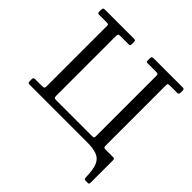

<svg xmlns="http://www.w3.org/2000/svg" viewBox="-235 -952 1354 1354"><g transform="rotate(45 442.5 -275.0)"><path d="M242.5 -81V-670Q242.5 -684 245.8 -689.5Q249 -695 263.5 -695H348Q358 -695 360.2 -698.8Q362.5 -702.5 362.5 -713V-728Q362.5 -742 359.2 -746Q356 -750 342.5 -750H62.5Q48 -750 42.8 -747Q37.5 -744 37.5 -728V-711Q37.5 -700 42.2 -697.5Q47 -695 57 -695H129Q140.5 -695 144 -691.8Q147.5 -688.5 147.5 -678V-78Q147.5 -61.5 142 -58.2Q136.5 -55 120 -55H57Q46 -55 41.8 -51.8Q37.5 -48.5 37.5 -38V-19Q37.5 -6.5 41.5 -3.2Q45.5 0 57.5 0H627.5Q692.5 0 728.8 15.2Q765 30.5 780.2 69Q795.5 107.5 797 176.5Q797.5 188.5 800 194.2Q802.5 200 816.5 200H828.5Q840 200 843.8 197.8Q847.5 195.5 847.5 184.5V-32Q847.5 -45 845.2 -50Q843 -55 830 -55H757Q746 -55 741.8 -58.8Q737.5 -62.5 737.5 -74.5V-678Q737.5 -690 741.8 -692.5Q746 -695 758 -695H827Q840 -695 843.8 -698.8Q847.5 -702.5 847.5 -716V-730Q847.5 -743 843.8 -746.5Q840 -750 827.5 -750H547.5Q531 -750 526.8 -746Q522.5 -742 522.5 -725V-712Q522.5 -701 525.8 -698Q529 -695 539 -695H623.5Q636 -695 639.2 -690.8Q642.5 -686.5 642.5 -675V-76.5Q642.5 -63 639.2 -59Q636 -55 623 -55H264Q248.5 -55 245.5 -60.2Q242.5 -65.5 242.5 -81Z"/></g></svg>

Font: Besley
Style: Regular
Weight: 400
Designer: Owen Earl
Foundry: indestructible type*
Version: Version 4.000